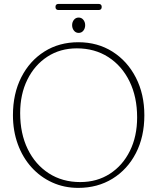

<svg xmlns="http://www.w3.org/2000/svg" viewBox="-20 -922 784 957"><path d="M370.5 -711.5Q466.5 -711.5 540.8 -664.5Q615 -617.5 657.2 -535.2Q699.5 -453 699.5 -347.5Q699.5 -240.5 657.5 -159Q615.5 -77.5 541 -31.5Q466.5 14.5 370 14.5Q300 14.5 240.5 -12.5Q181 -39.5 137 -88.2Q93 -137 68.8 -203.2Q44.5 -269.5 44.5 -348Q44.5 -455 86.2 -537Q128 -619 201.5 -665.2Q275 -711.5 370.5 -711.5ZM663.5 -337Q663.5 -439 625.5 -516.5Q587.5 -594 519.8 -637.5Q452 -681 363 -681Q280 -681 216.2 -639.5Q152.5 -598 116.5 -525.2Q80.5 -452.5 80.5 -358.5Q80.5 -256 118.2 -178.8Q156 -101.5 223.5 -58Q291 -14.5 380 -14.5Q463.5 -14.5 527.5 -55.8Q591.5 -97 627.5 -169.8Q663.5 -242.5 663.5 -337ZM372 -758Q357.5 -758 348.5 -769.5Q339.5 -781 339.5 -796.5Q339.5 -812 348.5 -823.2Q357.5 -834.5 372 -834.5Q386.5 -834.5 395.5 -823.2Q404.5 -812 404.5 -796.5Q404.5 -780.5 395.5 -769.2Q386.5 -758 372 -758ZM256.5 -887.5Q256.5 -902.5 272 -902.5H471Q487 -902.5 487 -887.5Q487 -872 471 -872H272Q256.5 -872 256.5 -887.5Z"/></svg>

Font: Fraunces 72pt SuperSoft Thin
Style: Regular
Weight: 100
Version: Version 1.000;[b76b70a41]